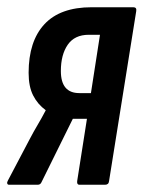

<svg xmlns="http://www.w3.org/2000/svg" viewBox="-31 -510 397 530"><path d="M-6 0Q-10 0 -11 -3.5Q-12 -7 -9 -12L51 -126Q62 -147 73 -165.5Q84 -184 95 -205V-206Q73 -222 60.5 -246.5Q48 -271 48 -309Q48 -396 91.5 -443Q135 -490 222 -490H337Q347 -490 345 -479L270 -10Q269 0 259 0H188Q181 0 182 -10L209 -182H170L83 -6Q80 0 73 0ZM188 -253H220L245 -414H214Q175 -414 156 -386.5Q137 -359 137 -314Q137 -253 188 -253Z"/></svg>

Font: Sofia Sans Extra Condensed SemiBold
Style: Italic
Weight: 600
Italic angle: -9°
Designer: Botio Nikoltchev, Ani Petrova
Foundry: lettersoup
Version: Version 4.101